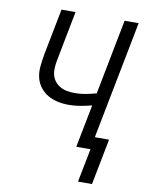

<svg xmlns="http://www.w3.org/2000/svg" viewBox="-92 -735 734 971"><g transform="rotate(10 275.0 -249.0)"><path d="M377 172 411 0H338L381 -220Q351 -212 321.5 -207Q292 -202 264 -202Q234 -202 206 -208Q178 -214 154.5 -228Q131 -242 114.5 -264Q98 -286 92 -313Q86 -340 89 -370Q92 -400 97 -429L144 -670H216L167 -417Q163 -397 161.5 -377Q160 -357 164.5 -338.5Q169 -320 180.5 -305.5Q192 -291 208 -282Q224 -273 243.5 -269.5Q263 -266 283 -266Q310 -266 337.5 -271Q365 -276 393 -284L468 -670H540L422 -64H495L449 172Z"/></g></svg>

Font: Lode
Style: Italic
Weight: 400
Italic angle: -11°
Monospace: yes
Designer: Belleve Invis
Foundry: Belleve Invis
Version: Version 29.2.0; ttfautohint (v1.8.3)